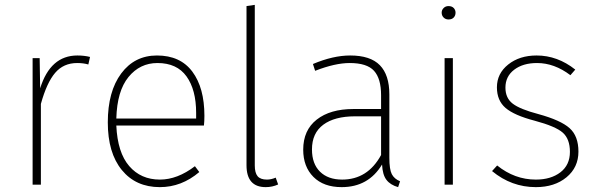

<svg xmlns="http://www.w3.org/2000/svg" viewBox="-20 -759 2455 789"><path d="M298 -531Q326 -531 350 -525L343 -494Q323 -500 297 -500Q241 -500 206.5 -459.5Q172 -419 148 -332V0H114V-520H143L145 -396Q187 -531 298 -531Z M786 -272V-295Q786 -390 746.5 -445Q707 -500 627 -500Q555 -500 508 -442.5Q461 -385 458 -272ZM820 -283Q820 -261 818 -243H458Q463 -132 511 -76.5Q559 -21 637 -21Q709 -21 781 -76L799 -52Q726 10 637 10Q538 10 480.5 -60.5Q423 -131 423 -256Q423 -383 478 -457Q533 -531 625 -531Q721 -531 770.5 -464.5Q820 -398 820 -283Z M1027 -739V-79Q1027 -49 1038.5 -35Q1050 -21 1077 -21Q1094 -21 1113 -29L1123 -1Q1099 10 1072 10Q993 10 993 -80V-734Z M1386 -21Q1491 -21 1546 -122V-281H1439Q1355 -281 1308.5 -246.5Q1262 -212 1262 -145Q1262 -86 1295 -53.5Q1328 -21 1386 -21ZM1580 -371V-111Q1580 -63 1590 -43.5Q1600 -24 1624 -14L1616 10Q1584 1 1568 -20Q1552 -41 1550 -83Q1494 10 1384 10Q1310 10 1268 -32Q1226 -74 1226 -144Q1226 -224 1281.5 -267.5Q1337 -311 1432 -311H1546V-368Q1546 -436 1517 -468Q1488 -500 1417 -500Q1357 -500 1275 -468L1266 -496Q1349 -531 1419 -531Q1502 -531 1541 -491Q1580 -451 1580 -371Z M1841 0H1807V-520H1841ZM1823 -734Q1837 -734 1844.5 -726Q1852 -718 1852 -707Q1852 -695 1844.5 -687Q1837 -679 1823 -679Q1811 -679 1803 -687Q1795 -695 1795 -707Q1795 -718 1803 -726Q1811 -734 1823 -734Z M2185 -531Q2271 -531 2344 -473L2324 -450Q2258 -500 2187 -500Q2129 -500 2093 -472.5Q2057 -445 2057 -399Q2057 -356 2087 -333Q2117 -310 2193 -290Q2284 -265 2320.5 -232.5Q2357 -200 2357 -136Q2357 -71 2308 -30.5Q2259 10 2182 10Q2082 10 2002 -56L2023 -79Q2095 -21 2182 -21Q2244 -21 2283 -51Q2322 -81 2322 -135Q2322 -188 2292.5 -214Q2263 -240 2177 -263Q2093 -285 2057.5 -315.5Q2022 -346 2022 -400Q2022 -457 2068.5 -494Q2115 -531 2185 -531Z"/></svg>

Font: FiraSans
Style: Regular
Weight: 200
Designer: Carrois Corporate & Edenspiekermann AG
Foundry: Carrois Corporate GbR & Edenspiekermann AG
Version: Version 3.106;PS 003.106;hotconv 1.0.70;makeotf.lib2.5.58329